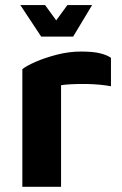

<svg xmlns="http://www.w3.org/2000/svg" viewBox="-20 -719 468 739"><path d="M66 0V-452.7Q80.1 -464.7 116 -480.6Q151.9 -496.4 198.6 -508.5Q245.4 -520.6 291.8 -520.6Q339 -520.6 365.9 -513.7Q392.8 -506.8 407.1 -496.4V-386.9Q389.5 -390.6 363.6 -393Q337.7 -395.5 309.8 -395.8Q281.9 -396.1 256.8 -394.9Q231.7 -393.7 215 -391.1V0ZM138.6 -578 58.3 -699.4H153.5L196.4 -640.6L239.3 -699.4H334.5L261.5 -578Z"/></svg>

Font: Maven Pro
Style: Regular
Weight: 400
Designer: Joe Prince
Foundry: Joe Prince
Version: Version 2.103